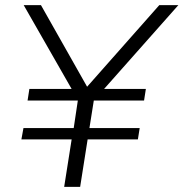

<svg xmlns="http://www.w3.org/2000/svg" viewBox="-20 -725 712 745"><path d="M229 0 258 -184H63L71 -228H266L282 -335H87L94 -380H264L263 -371L72 -705H139L325 -376H307L598 -705H672L376 -371L377 -380H546L539 -335H344L327 -228H522L515 -184H320L291 0Z"/></svg>

Font: Mulish ExtraLight Light
Style: Italic
Weight: 300
Italic angle: -9°
Version: Version 3.603